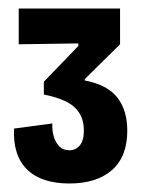

<svg xmlns="http://www.w3.org/2000/svg" viewBox="-20 -693 350 451"><path d="M143 -262Q77 -262 43.5 -295Q10 -328 13 -391L103 -403Q102 -388 106 -373.5Q110 -359 119 -349.5Q128 -340 143 -340Q158 -340 167.5 -351.5Q177 -363 177 -386Q177 -411 166 -428Q155 -445 134 -455Q113 -465 83 -471V-501L164 -585V-591L24 -589V-673H262V-589L179 -507V-504Q232 -494 255.5 -464Q279 -434 279 -386Q279 -325 243 -293.5Q207 -262 143 -262Z"/></svg>

Font: Bricolage Grotesque 36pt Condensed SemiBold
Style: Regular
Weight: 600
Width: 3
Designer: Mathieu Triay
Foundry: Atelier Triay
Version: Version 1.001;gftools[0.9.33.dev8+g029e19f]